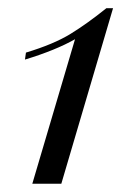

<svg xmlns="http://www.w3.org/2000/svg" viewBox="-20 -444 316 464"><path d="M128.2 0H58.1L161.3 -349.2Q114.5 -322.6 40.3 -300L42.7 -316.9Q109.7 -337.1 150.4 -362.1Q191.1 -387.1 237.1 -424.2H253.2Z"/></svg>

Font: Playfair Display SC
Style: Italic
Weight: 400
Italic angle: -14°
Designer: Claus Eggers Sørensen
Foundry: Claus Eggers Sørensen
Version: Version 1.202; ttfautohint (v1.6)